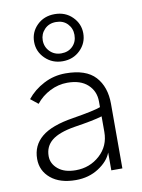

<svg xmlns="http://www.w3.org/2000/svg" viewBox="-93 -903 730 984"><g transform="rotate(-10 271.5 -411.0)"><path d="M104.5 -127Q104.5 -87.9 137.7 -60.1Q170.9 -32.2 229.5 -32.2Q302.7 -32.2 355 -79.6Q407.2 -127 407.2 -200.2V-281.2Q363.3 -267.6 260.7 -252Q178.7 -238.3 141.6 -208Q104.5 -177.7 104.5 -127ZM43.9 -123Q43.9 -193.4 96.2 -236.8Q148.4 -280.3 261.7 -297.9Q375 -316.4 407.2 -329.1V-358.4Q407.2 -412.1 369.6 -446.8Q332 -481.4 263.7 -481.4Q216.8 -481.4 173.3 -459.5Q129.9 -437.5 100.6 -400.4L61.5 -431.6Q96.7 -475.6 149.4 -502.9Q202.1 -530.3 262.7 -530.3Q369.1 -530.3 417.5 -477.5Q465.8 -424.8 465.8 -335.9V0H408.2V-92.8Q391.6 -48.8 340.3 -15.6Q289.1 17.6 221.7 17.6Q138.7 17.6 91.3 -22Q43.9 -61.5 43.9 -123ZM132.8 -716.8Q132.8 -767.6 168.9 -803.2Q205.1 -838.9 260.7 -838.9Q316.4 -838.9 352.5 -802.7Q388.7 -766.6 388.7 -716.8Q388.7 -666 352.1 -629.9Q315.4 -593.8 260.7 -593.8Q207 -593.8 169.9 -629.9Q132.8 -666 132.8 -716.8ZM177.7 -716.8Q177.7 -682.6 201.2 -658.7Q224.6 -634.8 260.7 -634.8Q296.9 -634.8 319.8 -657.7Q342.8 -680.7 342.8 -716.8Q342.8 -751 320.3 -774.4Q297.9 -797.9 260.7 -797.9Q223.6 -797.9 200.7 -773.9Q177.7 -750 177.7 -716.8Z"/></g></svg>

Font: Gothic A1 Light
Style: Regular
Weight: 300
Version: Version 2.50